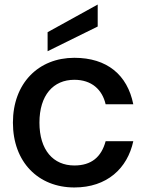

<svg xmlns="http://www.w3.org/2000/svg" viewBox="-20 -817 642 847"><path d="M308 -562C149 -562 37 -449 37 -276C37 -102 149 10 308 10C452 10 542 -74 568 -194H446C427 -124 383 -87 308 -87C215 -87 154 -155 154 -276C154 -397 215 -465 308 -465C384 -465 431 -422 446 -357H568C542 -487 452 -562 308 -562ZM190 -591 411 -700V-797L190 -675Z"/></svg>

Font: Malmofest Medium
Style: Regular
Weight: 500
Designer: Jonny Pinhorn (Poppins), Kolossal
Version: Version 1.004;Glyphs 3.1.2 (3151)